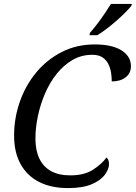

<svg xmlns="http://www.w3.org/2000/svg" viewBox="-20 -951 694 981"><path d="M328 10Q241 10 179.5 -21.5Q118 -53 85 -113Q52 -173 52 -258Q52 -347 81 -430.5Q110 -514 164.5 -580Q219 -646 295 -685Q371 -724 464 -724Q553 -724 601 -693.5Q649 -663 649 -613Q649 -577 622 -556Q595 -535 551 -535Q551 -556 547.5 -579.5Q544 -603 533.5 -624Q523 -645 503.5 -658Q484 -671 451 -671Q396 -671 350.5 -644.5Q305 -618 269.5 -573.5Q234 -529 210 -473Q186 -417 173.5 -357.5Q161 -298 161 -242Q161 -183 181 -141Q201 -99 240.5 -77Q280 -55 339 -55Q410 -55 454.5 -83.5Q499 -112 524 -146Q530 -142 533.5 -133Q537 -124 537 -113Q537 -87 515.5 -58Q494 -29 448 -9.5Q402 10 328 10ZM437 -771 440 -784Q458 -804 477 -829Q496 -854 514 -880.5Q532 -907 547 -931H654L651 -921Q639 -906 619 -886Q599 -866 574.5 -844.5Q550 -823 525 -804Q500 -785 477 -771Z"/></svg>

Font: Noto Serif
Style: Italic
Weight: 400
Italic angle: -12°
Designer: Monotype Design Team
Foundry: Monotype Imaging Inc.
Version: Version 2.013